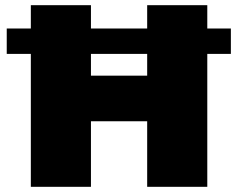

<svg xmlns="http://www.w3.org/2000/svg" viewBox="-20 -721 922 741"><path d="M871 -611H780V-701H548V-611H331V-701H99V-611H6V-513H99V0H331V-253H548V0H780V-513H871ZM548 -429H331V-513H548Z"/></svg>

Font: Montserrat-Arabic Black
Style: Regular
Weight: 900
Designer: Mohamed Gaber
Foundry: Kief Type Foundry
Version: Version 5.008;PS 005.008;hotconv 1.0.88;makeotf.lib2.5.64775